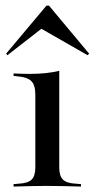

<svg xmlns="http://www.w3.org/2000/svg" viewBox="-20 -685 347 705"><path d="M109.7 -207.3V-337.1Q109.7 -371.8 95.6 -386.7Q81.5 -401.6 43.5 -404.8L29.8 -406.5V-415.3Q50 -414.5 62.5 -414.1Q75 -413.7 88.7 -413.7Q120.2 -413.7 147.6 -416.5Q175 -419.4 197.6 -425V-415.3V-207.3ZM153.2 -2.4Q121 -2.4 92.3 -1.6Q63.7 -0.8 29.8 0V-8.9L48.4 -10.5Q82.3 -12.1 96 -25.4Q109.7 -38.7 109.7 -70.2V-207.3H197.6V-70.2Q197.6 -38.7 211.3 -25.4Q225 -12.1 258.9 -10.5L277.4 -8.9V0Q243.5 -0.8 214.9 -1.6Q186.3 -2.4 153.2 -2.4ZM7.3 -482.3 2.4 -487.9 150.8 -664.5H159.7L307.3 -487.9L301.6 -482.3L112.9 -590.3H146Z"/></svg>

Font: Playfair 144pt SemiExpanded Medium
Style: Regular
Weight: 500
Width: 6
Designer: Claus Eggers Sørensen
Foundry: Claus Eggers Sørensen
Version: Version 2.203